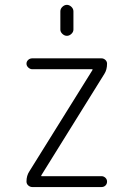

<svg xmlns="http://www.w3.org/2000/svg" viewBox="-20 -755 540 775"><path d="M223.6 -709Q223.6 -719.7 231.9 -727.5Q240.2 -735.4 250 -735.4Q259.8 -735.4 268.1 -727.5Q276.4 -719.7 276.4 -709V-635.7Q276.4 -626 268.1 -618.2Q259.8 -610.4 250 -610.4Q240.2 -610.4 231.9 -618.2Q223.6 -626 223.6 -635.7ZM98.6 -63.5 353.5 -472.7V-473.6Q353.5 -475.6 352.5 -475.6H110.4Q101.6 -475.6 94.2 -482.4Q86.9 -489.3 86.9 -498Q86.9 -506.8 93.8 -513.2Q100.6 -519.5 110.4 -519.5H389.6Q398.4 -519.5 405.3 -513.2Q412.1 -506.8 412.1 -498Q412.1 -473.6 401.4 -457L146.5 -46.9V-45.9Q146.5 -43.9 147.5 -43.9H389.6Q398.4 -43.9 405.3 -37.6Q412.1 -31.2 412.1 -22Q412.1 -12.7 405.8 -6.3Q399.4 0 389.6 0H110.4Q101.6 0 94.2 -6.3Q86.9 -12.7 86.9 -22.5Q86.9 -45.9 98.6 -63.5Z"/></svg>

Font: Rounded-X Mgen+ 2m light
Style: Regular
Weight: 200
Designer: [Source Han Sans]
Ryoko NISHIZUKA  (kana & ideographs); Paul D. Hunt (Latin, Greek & Cyrillic); Wenlong ZHANG  (bopomofo
Version: Version 1.059.20150602